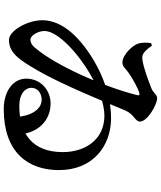

<svg xmlns="http://www.w3.org/2000/svg" viewBox="64 -888 871 1040"><g transform="rotate(90 500.0 -367.5)"><path d="M570.4 48.2C803.2 48.2 900.8 -81.7 900.8 -250.5C900.8 -439.1 765.8 -533.1 619.4 -533.1C420.4 -533.1 232.7 -406.3 158.7 -321.8C113.1 -270.2 89 -215 89 -160.9C89 -80.3 145.8 20 195.9 20C268.1 20 306 -40.4 361.6 -136C436.3 -263.8 538.4 -514.9 578.3 -611.3C600 -658.9 637.9 -663.2 637.9 -690.2C637.9 -729.8 546.4 -782.8 511.1 -782.8C493.1 -782.8 480.1 -760.5 461.3 -753.1C427 -738.7 328.3 -701.9 290.6 -701.9C264.9 -701.9 243.7 -731.4 227.4 -754.1L213.2 -750C210.6 -732 207.4 -706.7 216.2 -678.3C225 -651.2 275.5 -594.6 317.6 -594.6C341.4 -594.6 351.4 -612.9 375.1 -629C406.3 -650.3 454.7 -677.6 482.7 -686.1C494.5 -689.3 497.5 -684.4 494.5 -672.6C446.5 -484.9 333.6 -235.5 243.6 -127.8C227.1 -105 210.2 -96.4 193.6 -96.4C171.8 -96.4 148.6 -136.4 147.5 -169.4C146.7 -196.4 160.9 -226.9 190 -263.1C269.5 -364.3 472.8 -497 606.1 -497C734.2 -497 802.8 -395.3 803.4 -272.9C803.9 -101.1 696.5 -36.1 553.6 -36.1C485.3 -36.1 455.1 -69 455.1 -101.5C455.1 -134.1 483.8 -157.2 519.1 -157.2C577.4 -157.2 608.2 -89.8 612.6 -24.6L706.3 -42.4C698.7 -133.8 635.8 -205.5 539.9 -205.5C467.3 -205.5 405.5 -151.4 405.5 -73.8C405.5 -2.8 473 48.2 570.4 48.2Z"/></g></svg>

Font: Source Han Serif CN VF
Style: Regular
Weight: 250
Designer: Ryoko NISHIZUKA 西塚涼子 (kana & ideographs); Frank Grießhammer (Latin, Greek & Cyrillic); Wenlong ZHANG 张文龙 (bopomofo); San
Foundry: Adobe
Version: Version 2.002;hotconv 1.1.0;makeotfexe 2.6.0